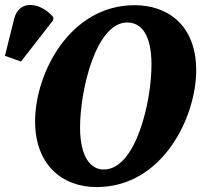

<svg xmlns="http://www.w3.org/2000/svg" viewBox="-72 -746 820 777"><path d="M13 -497 143 -664 144 -676C98 -733 6 -754 -15 -669L-52 -520ZM319 11C589 11 722 -276 722 -461C722 -644 607 -725 473 -725C210 -725 70 -449 70 -255C70 -82 177 11 319 11ZM348 -60C294 -60 252 -112 252 -230C252 -381 316 -655 443 -655C502 -655 541 -602 541 -485C541 -334 478 -60 348 -60Z"/></svg>

Font: Noto Serif Condensed Black
Style: Italic
Weight: 900
Width: 3
Italic angle: -12°
Designer: Monotype Design Team
Foundry: Monotype Imaging Inc.
Version: Version 2.013